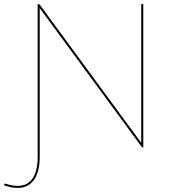

<svg xmlns="http://www.w3.org/2000/svg" viewBox="-68 -720 836 938"><path d="M116 -700H120Q124.5 -700 127 -696L622.5 -21.5Q622 -24 622 -26.8Q622 -29.5 622 -32V-700H632V0H629Q626 0 623.5 -3.5L125.5 -681Q125.5 -678 125.8 -674.8Q126 -671.5 126 -669V48Q126 83 119 110.8Q112 138.5 98.5 158Q85 177.5 65 187.8Q45 198 19 198Q2.5 198 -14 194.8Q-30.5 191.5 -48.5 185L-47.5 181Q-46.5 177 -43.8 177.2Q-41 177.5 -37 178.5Q-22.5 183.5 -8.2 185.8Q6 188 19 188Q67.5 188 91.8 150.5Q116 113 116 48Z"/></svg>

Font: Lato Hairline
Style: Regular
Weight: 100
Designer: Lukasz Dziedzic
Foundry: tyPoland Lukasz Dziedzic
Version: Version 2.007; 2014-02-27